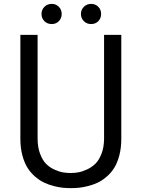

<svg xmlns="http://www.w3.org/2000/svg" viewBox="-20 -948 723 980"><path d="M599.1 -238.8Q599.1 -192.4 588.9 -154.1Q578.6 -115.7 562.5 -90.3Q546.4 -64.9 523.7 -45.7Q501 -26.4 478.3 -15.6Q455.6 -4.9 429.2 1.7Q402.8 8.3 382.8 10.3Q362.8 12.2 341.8 12.2Q320.8 12.2 300.5 10.3Q280.3 8.3 253.9 1.5Q227.5 -5.4 204.8 -16.1Q182.1 -26.9 159.4 -46.4Q136.7 -65.9 120.6 -91.3Q104.5 -116.7 94.2 -154.8Q84 -192.9 84 -238.8V-770H171.9V-241.2Q171.9 -197.3 184.3 -163.8Q196.8 -130.4 214.8 -112.1Q232.9 -93.8 257.6 -82.5Q282.2 -71.3 301.8 -68.1Q321.3 -64.9 341.8 -64.9Q361.3 -64.9 381.1 -68.6Q400.9 -72.3 425 -83.5Q449.2 -94.7 467.5 -113Q485.8 -131.3 498.3 -163.8Q510.7 -196.3 511.2 -238.8V-770H599.1ZM191.9 -877Q191.9 -898.4 206.8 -913.3Q221.7 -928.2 244.1 -928.2Q265.6 -928.2 280.3 -913.3Q294.9 -898.4 294.9 -877Q294.9 -854.5 280.3 -839.8Q265.6 -825.2 244.1 -825.2Q221.7 -825.2 206.8 -839.8Q191.9 -854.5 191.9 -877ZM393.1 -877Q393.1 -898.4 408.2 -913.3Q423.3 -928.2 444.8 -928.2Q466.8 -928.2 481.4 -913.6Q496.1 -898.9 496.1 -877Q496.1 -854.5 481.7 -839.8Q467.3 -825.2 444.8 -825.2Q422.9 -825.2 408 -840.1Q393.1 -855 393.1 -877Z"/></svg>

Font: Junction Regular
Style: Regular
Weight: 500
Designer: Caroline Hadilaksono
Foundry: Caroline Hadilaksono
Version: Version 1.056